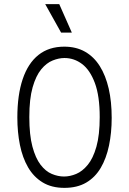

<svg xmlns="http://www.w3.org/2000/svg" viewBox="-20 -898 625 930"><path d="M292 12Q230 12 186.5 -14.5Q143 -41 116 -87.5Q89 -134 76.5 -196Q64 -258 64 -329Q64 -438 90 -515Q116 -592 166.5 -632Q217 -672 291 -672Q349 -672 392 -647.5Q435 -623 463.5 -577.5Q492 -532 506.5 -469Q521 -406 521 -327Q521 -255 508 -193Q495 -131 468 -85Q441 -39 397.5 -13.5Q354 12 292 12ZM290 -43Q319 -43 349 -55.5Q379 -68 405 -99.5Q431 -131 447 -187.5Q463 -244 463 -331Q463 -433 439.5 -496Q416 -559 377.5 -588Q339 -617 292 -617Q265 -617 235 -605Q205 -593 179.5 -562Q154 -531 138 -475Q122 -419 122 -331Q122 -244 137 -188Q152 -132 176.5 -100Q201 -68 231 -55.5Q261 -43 290 -43ZM276 -740 199 -878H267L328 -740Z"/></svg>

Font: Bricolage Grotesque SemiCondensed ExtraLight
Style: Regular
Weight: 250
Width: 4
Designer: Mathieu Triay
Foundry: Atelier Triay
Version: Version 1.000;gftools[0.9.30]